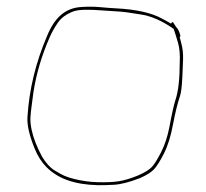

<svg xmlns="http://www.w3.org/2000/svg" viewBox="-20 -617 618 577"><path d="M494.1 -546C492.1 -547.3 488.9 -549.2 484.6 -551.5C480.2 -553.8 474.4 -557 467.1 -561C434.9 -578.6 389.8 -588.9 327.5 -592C314.2 -592.7 298.8 -593.8 281.3 -595.5C263.8 -597.2 245 -597.3 225 -596C175.7 -593.1 144 -564.1 121.5 -509C87.3 -429.3 67.6 -348 62.5 -265C61 -240.9 68.3 -209.3 84.3 -170.2C93.4 -147.7 105.3 -129.1 120 -114.5C154 -80.4 203.2 -62.4 273.1 -60.5C285.2 -60.2 301.6 -60.6 322.2 -61.7C342.8 -62.8 368.7 -69.4 400 -81.5C420.7 -90.5 434.2 -99.3 442.6 -108C450.9 -116.7 460.9 -132.5 472.6 -155.5C484.2 -178.5 493.3 -207.6 499.9 -242.9C506.5 -278.1 513.6 -306.7 521 -328.6C524.4 -338.3 526.7 -358.1 528.1 -388C528.7 -402.7 529.4 -418.9 530.1 -436.8C530.8 -454.7 529.1 -471.1 525.1 -486C523.1 -493.3 521.4 -499.7 520.1 -505C521.4 -506.3 522.1 -508 522.1 -510C519 -522.4 514.6 -531 509.1 -536C508.8 -536.7 506.5 -540.3 502.1 -547C499.6 -552 496.9 -551.7 494.1 -546ZM502.1 -530C506.7 -516 511.1 -502 515.1 -488C519.8 -471.5 521.4 -451.5 520.1 -428C520.1 -379.3 515.8 -342.2 507.3 -316.7C502.8 -303.1 496.7 -276.1 489.1 -235.5C483.7 -207.2 475.4 -181.8 464.1 -159.5C452.7 -137.2 443.2 -122.2 435.6 -114.5C427.9 -106.8 415.2 -98.5 394.4 -89.5C372.3 -80.5 352.9 -74.7 336.3 -72.2C319.7 -69.7 298.6 -68.8 273.1 -69.5C261 -69.8 249.2 -70.8 237.5 -72.5C225.8 -74.2 214.6 -76.3 203.8 -79C192.9 -81.7 182.3 -84.8 174 -88.5C165.6 -92.2 155.2 -97.9 142.8 -105.7C130.3 -113.5 118.2 -126.9 106.5 -146C90.8 -175.1 80.3 -202.1 75 -227C72 -241 70.8 -253.5 71.5 -264.5C72.1 -275.5 73.5 -288 75.5 -302C77.5 -316 79.1 -328.7 80.5 -340C89.2 -395.8 105.5 -450.9 129.5 -505.5C135.5 -519.2 143.4 -533.4 153.4 -548.1C163.4 -562.8 178.1 -574.4 201.4 -583C216.4 -588.3 245.8 -589.1 289.4 -585.5C301.5 -584.5 315.7 -583.6 332 -582.7C348.4 -581.9 371 -579 400 -574C433.2 -569.6 466.5 -554.9 502.1 -530Z"/></svg>

Font: Proton
Style: LitExt
Weight: 500
Version: Version 1.017